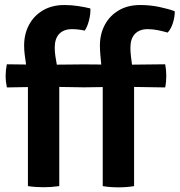

<svg xmlns="http://www.w3.org/2000/svg" viewBox="-20 -760 734 784"><path d="M527.5 0Q498 5 463 5Q429.5 5 399.5 0V-404.5L332 -403.5H315.5L222 -405V0Q203 2.5 188 3.5Q173 4.5 158 4.5Q143.5 4.5 127.8 3.5Q112 2.5 94 0V-404.5L8 -403Q3 -427.5 3 -451Q3 -473.5 8 -497.5L86.5 -496.5Q83.5 -516 81 -535.8Q78.5 -555.5 78.5 -574Q78.5 -621 98.5 -658.5Q118.5 -696 155.5 -717.8Q192.5 -739.5 243 -739.5Q272 -739.5 299.5 -735.2Q327 -731 349 -725.5Q350.5 -704 343.2 -676Q336 -648 325.5 -635Q315.5 -637.5 302 -639.2Q288.5 -641 274 -641Q240.5 -641 222 -621.8Q203.5 -602.5 203.5 -565.5Q203.5 -549 206 -531.5Q208.5 -514 212 -496L315.5 -497H332L393.5 -496.5Q391.5 -516 389.8 -535.5Q388 -555 388 -574Q388 -621 408 -658.5Q428 -696 465 -717.8Q502 -739.5 552.5 -739.5Q593 -739.5 631 -731.5Q669 -723.5 693.5 -714Q694 -691.5 686 -666.2Q678 -641 664.5 -627Q647.5 -632 625.8 -636.5Q604 -641 583 -641Q550 -641 531.2 -621.8Q512.5 -602.5 512.5 -565.5Q512.5 -549.5 514.5 -531.8Q516.5 -514 519 -496L654.5 -497.5Q659 -474.5 659 -451Q659 -424.5 654.5 -403L527.5 -405Z"/></svg>

Font: Signika SC SemiBold
Style: Regular
Weight: 600
Designer: Anna Giedryś
Foundry: Anna Giedryś
Version: Version 2.000; ttfautohint (v1.8.3) -l 8 -r 50 -G 200 -x 9 -